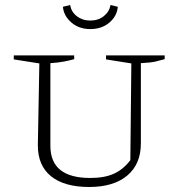

<svg xmlns="http://www.w3.org/2000/svg" viewBox="-20 -739 714 766"><path d="M336 7Q237 7 184 -35.5Q131 -78 131 -159L137 -486L35 -502V-518H276V-503Q259 -498 235.5 -493.5Q212 -489 181 -487V-157Q181 -29 340 -29Q397 -29 434.5 -46Q472 -63 500 -100L504 -486L403 -502V-518H637V-503Q620 -498 600.5 -493.5Q581 -489 542 -487V-167Q542 -84 487.5 -38.5Q433 7 336 7ZM340 -623Q295 -623 264.5 -649.5Q234 -676 231 -712L260 -719Q264 -692 286.5 -674.5Q309 -657 340 -657Q372 -657 394 -674.5Q416 -692 421 -719L450 -712Q447 -675 416.5 -649Q386 -623 340 -623Z"/></svg>

Font: Piazzolla SC ExtraLight
Style: Regular
Weight: 200
Designer: Juan Pablo del Peral
Foundry: Huerta Tipografica
Version: Version 1.330